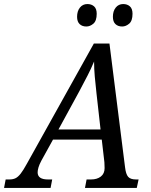

<svg xmlns="http://www.w3.org/2000/svg" viewBox="-71 -929 748 949"><path d="M-51 0 -43 -42H-25Q-7 -42 5.5 -48Q18 -54 31 -70.5Q44 -87 62 -120L393 -714H470L547 -103Q551 -68 562.5 -55Q574 -42 601 -42H614L605 0H349L357 -42H379Q409 -42 427.5 -56.5Q446 -71 446 -98Q446 -105 445.5 -113Q445 -121 445 -127L432 -239H191L133 -134Q123 -115 119 -101Q115 -87 115 -77Q115 -42 166 -42H187L179 0ZM320 -476 218 -289H426L406 -467Q401 -511 397.5 -550Q394 -589 394 -625Q379 -589 362 -556Q345 -523 320 -476ZM533 -798Q512 -798 499.5 -810Q487 -822 487 -846Q487 -874 501 -891.5Q515 -909 538 -909Q558 -909 571 -897.5Q584 -886 584 -861Q584 -826 567.5 -812Q551 -798 533 -798ZM356 -798Q335 -798 322.5 -810Q310 -822 310 -846Q310 -874 324 -891.5Q338 -909 361 -909Q381 -909 394 -897.5Q407 -886 407 -861Q407 -826 390.5 -812Q374 -798 356 -798Z"/></svg>

Font: Noto Serif SemiCondensed
Style: Italic
Weight: 400
Width: 4
Italic angle: -12°
Designer: Monotype Design Team
Foundry: Monotype Imaging Inc.
Version: Version 2.013